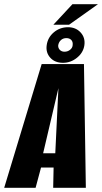

<svg xmlns="http://www.w3.org/2000/svg" viewBox="-54 -897 488 917"><path d="M-34 0 145 -591H347L356 0H200L202 -97H142L116 0ZM152 -165H210L225 -476ZM247 -597Q208 -597 186 -621.5Q164 -646 169 -681Q174 -718 203 -742.5Q232 -767 271 -767Q308 -767 331 -742Q354 -717 349 -681Q344 -646 314 -621.5Q284 -597 247 -597ZM254 -650Q269 -650 280.5 -659Q292 -668 293 -681Q295 -697 286.5 -706Q278 -715 263 -715Q248 -715 237.5 -706Q227 -697 224 -681Q223 -668 231.5 -659Q240 -650 254 -650ZM201 -779 292 -877H414L276 -779Z"/></svg>

Font: Alumni Sans ExtraBold
Style: Italic
Weight: 800
Italic angle: -8°
Designer: Robert E. Leuschke
Foundry: Robert E. Leuschke
Version: Version 1.016